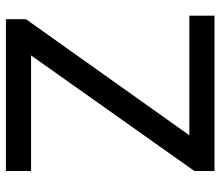

<svg xmlns="http://www.w3.org/2000/svg" viewBox="-68 -677 745 649"><g transform="rotate(-90 304.5 -352.5)"><path d="M51 0V-68L470 -660L477 -620H51V-705H564V-637L144 -46L138 -85H576V0Z"/></g></svg>

Font: Nunito Sans 12pt ExtraLight 9pt Medium
Style: Regular
Weight: 500
Version: Version 3.101;gftools[0.9.27]